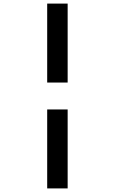

<svg xmlns="http://www.w3.org/2000/svg" viewBox="-20 -830 640 1070"><path d="M243 -370V-810H357V-370ZM243 220V-220H357V220Z"/></svg>

Font: M PLUS Code Latin Expanded SemiBold
Style: Regular
Weight: 600
Width: 7
Designer: Coji Morishita
Foundry: UNDERFOREST DESIGN
Version: Version 1.002; ttfautohint (v1.8.3)